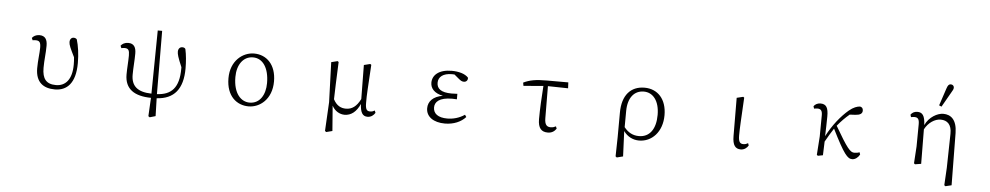

<svg xmlns="http://www.w3.org/2000/svg" viewBox="-48 -1285 10064 1951"><g transform="rotate(5 4984.0 -309.5)"><path d="M520 14C642 14 730 -66 730 -273C730 -364 718 -448 698 -513C690 -521 680 -526 666 -526C643 -526 627 -508 627 -479C627 -450 643 -416 686 -329C689 -301 690 -279 690 -254C690 -103 625 -31 528 -31C428 -31 387 -83 387 -195C387 -276 398 -342 398 -422C398 -482 377 -522 317 -522C282 -522 256 -506 242 -487L252 -464C262 -466 273 -467 284 -467C323 -467 335 -449 335 -395C335 -341 323 -265 323 -185C323 -42 403 14 520 14Z M1505 212 1564 195 1559 13C1735 3 1825 -103 1825 -314C1825 -381 1819 -452 1806 -511C1800 -521 1789 -526 1774 -526C1751 -526 1732 -509 1732 -477C1732 -452 1741 -419 1782 -323C1782 -318 1782 -313 1782 -309C1782 -111 1703 -36 1558 -29L1555 -674H1510L1502 -29C1358 -32 1295 -90 1295 -204C1295 -276 1303 -349 1303 -421C1303 -482 1282 -522 1223 -522C1187 -522 1161 -506 1147 -487L1157 -463C1168 -465 1179 -467 1191 -467C1229 -467 1240 -448 1240 -395C1240 -335 1233 -266 1233 -201C1233 -51 1333 12 1501 14L1491 202Z M2496 14C2609 14 2732 -77 2732 -261C2732 -432 2634 -526 2506 -526C2392 -526 2268 -433 2268 -254C2268 -69 2377 14 2496 14ZM2503 -25C2417 -25 2337 -102 2337 -272C2337 -398 2400 -486 2499 -486C2599 -486 2663 -392 2663 -238C2663 -118 2607 -25 2503 -25Z M3292 195 3305 205 3367 189 3347 -68C3376 -13 3427 14 3475 14C3542 14 3595 -28 3632 -110C3636 -24 3658 14 3709 14C3746 14 3772 -8 3787 -33L3778 -56C3765 -48 3751 -42 3732 -42C3698 -42 3683 -58 3683 -126C3682 -206 3689 -290 3702 -515L3691 -523L3627 -507L3631 -160C3591 -81 3544 -49 3484 -49C3434 -49 3389 -69 3355 -134C3356 -225 3362 -323 3369 -515L3358 -523L3294 -507L3308 -100Z M4498 14C4588 14 4663 -19 4710 -71L4695 -93C4639 -55 4577 -39 4518 -39C4424 -39 4375 -77 4375 -140C4375 -194 4417 -244 4552 -244C4563 -244 4571 -244 4599 -242V-298C4571 -297 4556 -296 4541 -296C4430 -296 4389 -334 4389 -393C4389 -453 4437 -492 4527 -492C4537 -492 4545 -492 4553 -491L4596 -455C4621 -434 4634 -426 4655 -426C4678 -426 4696 -445 4692 -471C4658 -509 4591 -526 4523 -526C4389 -526 4326 -464 4326 -388C4326 -330 4367 -282 4454 -265C4354 -249 4306 -194 4306 -126C4306 -39 4383 14 4498 14Z M5261 -437 5463 -454C5455 -335 5448 -217 5448 -115C5448 -22 5483 14 5548 14C5589 14 5616 -5 5635 -33L5626 -56C5611 -48 5595 -42 5573 -42C5536 -42 5511 -59 5511 -131L5509 -456L5715 -452L5712 -512H5492C5383 -512 5319 -501 5255 -470Z M6323 -275C6324 -410 6388 -486 6485 -486C6578 -486 6645 -406 6645 -262C6645 -119 6584 -31 6474 -31C6412 -31 6363 -57 6322 -109ZM6256 195 6269 205 6332 189 6321 -69C6360 -14 6417 14 6479 14C6607 14 6715 -92 6715 -265C6715 -428 6624 -526 6489 -526C6350 -526 6261 -432 6261 -250L6260 0Z M7517 14C7552 14 7580 -8 7594 -33L7586 -56C7572 -48 7559 -42 7539 -42C7506 -42 7488 -58 7488 -126C7488 -205 7494 -288 7506 -513L7496 -521L7430 -505L7432 -117C7432 -20 7462 14 7517 14Z M8303 10 8354 0C8355 -44 8357 -92 8359 -140C8391 -198 8413 -232 8443 -279C8568 -27 8606 14 8653 14C8684 14 8713 -9 8730 -40L8722 -63C8710 -57 8690 -53 8670 -53C8627 -53 8595 -91 8467 -311C8507 -360 8547 -400 8589 -435L8647 -438C8694 -441 8718 -456 8718 -487C8718 -512 8705 -522 8687 -526C8657 -524 8621 -512 8576 -475C8500 -411 8418 -310 8359 -195C8361 -263 8364 -334 8364 -395C8365 -486 8343 -522 8283 -522C8254 -522 8229 -508 8215 -488L8223 -464C8235 -466 8247 -468 8258 -468C8294 -468 8308 -448 8307 -399L8305 -187L8292 1Z M9609 196 9621 205 9683 190 9677 -343C9675 -479 9613 -526 9536 -526C9478 -526 9392 -481 9353 -395C9349 -493 9323 -523 9272 -523C9239 -523 9218 -508 9204 -488L9212 -464C9224 -466 9236 -468 9247 -468C9283 -468 9296 -449 9296 -399L9294 -172L9283 1L9294 10L9356 0L9353 -352C9390 -423 9456 -465 9514 -465C9582 -465 9628 -425 9626 -330L9619 18ZM9486 -608 9511 -597 9596 -746C9612 -773 9619 -784 9619 -800C9619 -819 9604 -831 9586 -831C9566 -831 9556 -818 9545 -785Z"/></g></svg>

Font: Kiri Minchoo Light
Style: Regular
Weight: 300
Designer: Ryoko NISHIZUKA 西塚涼子 (kana & ideographs); Frank Grießhammer (Latin, Greek & Cyrillic);
akenotsuki.com/eyeben/fonts/ (U+
Foundry: Adobe
akenotsuki.com/eyeben/fonts/
Version: Version 4.002;hotconv 1.0.119;makeotfexe 2.5.65604